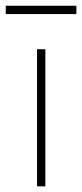

<svg xmlns="http://www.w3.org/2000/svg" viewBox="-32 -657 289 677"><path d="M-11.7 -636.7V-607.4H237.3V-636.7ZM98.6 0H127.9V-483.4H98.6Z"/></svg>

Font: Estedad Thin
Style: Regular
Weight: 100
Designer: Amin Abedi
Version: Version 7.3